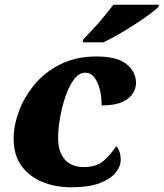

<svg xmlns="http://www.w3.org/2000/svg" viewBox="-20 -786 696 816"><path d="M283 10Q215 10 159.5 -13Q104 -36 71 -81.5Q38 -127 38 -197Q38 -253 60.5 -313.5Q83 -374 127 -427Q171 -480 237 -513Q303 -546 390 -546Q479 -546 518.5 -513Q558 -480 558 -433Q558 -411 544.5 -389Q531 -367 499.5 -352.5Q468 -338 412 -338Q412 -395 393.5 -436Q375 -477 342 -477Q316 -477 294.5 -448.5Q273 -420 258 -375.5Q243 -331 235 -284Q227 -237 227 -199Q227 -141 255 -108.5Q283 -76 337 -76Q391 -76 422 -104Q453 -132 474 -165Q482 -157 487.5 -142Q493 -127 493 -107Q493 -78 470.5 -51Q448 -24 402 -7Q356 10 283 10ZM331 -606 334 -619Q353 -638 377 -664Q401 -690 423.5 -717.5Q446 -745 462 -766H656L653 -756Q641 -744 614.5 -724.5Q588 -705 554 -683Q520 -661 484.5 -640.5Q449 -620 420 -606Z"/></svg>

Font: Noto Serif Black
Style: Italic
Weight: 900
Italic angle: -12°
Designer: Monotype Design Team
Foundry: Monotype Imaging Inc.
Version: Version 2.013